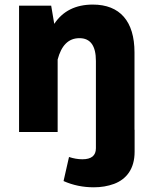

<svg xmlns="http://www.w3.org/2000/svg" viewBox="-20 -568 662 826"><path d="M228 -312C243.7 -371.1 273.4 -403.8 321.8 -403.8C369.1 -403.8 392.6 -371.1 392.6 -305.7V69.8C392.6 101.6 373 117.2 334.5 117.2C315.4 117.2 296.4 113.8 276.9 107.4L253.4 210.9C293.9 229 337.4 237.8 383.8 237.8C415 237.8 443.8 232.9 470.7 223.1C523.4 203.1 559.1 159.2 559.1 85V-9.8H558.6V-342.8C558.6 -476.1 496.1 -548.3 379.4 -548.3C305.2 -548.3 250 -520.5 213.4 -465.3L200.2 -543.5H62V0H228Z"/></svg>

Font: Estedad ExtraBold
Style: Regular
Weight: 800
Designer: Amin Abedi
Version: Version 7.3